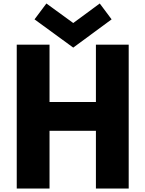

<svg xmlns="http://www.w3.org/2000/svg" viewBox="-20 -1081 833 1101"><path d="M264 -331V0H76V-825H264V-496H530V-825H718V0H530V-331ZM620 -970 400 -808 178 -970 246 -1061 400 -949 552 -1061Z"/></svg>

Font: Hussar
Style: BoldWeb
Weight: 700
Foundry: Cannot Into Space Fonts
Version: Version 2.00